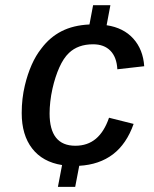

<svg xmlns="http://www.w3.org/2000/svg" viewBox="-20 -708 596 743"><path d="M271.5 -144Q318.8 -144 351.1 -171.1Q383.3 -198.2 401.9 -252.4L497.1 -228.5Q469.7 -150.9 417 -110.8Q364.3 -70.8 286.6 -66.4L271 15.1H204.1L220.2 -69.3Q145 -81.1 104.5 -133.3Q64 -185.5 64 -270.5Q64 -326.7 76.2 -377.4Q86.4 -420.4 102.5 -457Q118.7 -493.7 140.6 -521Q172.9 -564 218.3 -587.2Q263.7 -610.4 326.2 -613.3L340.3 -688H407.2L392.6 -610.4Q458 -600.6 495.8 -558.6Q533.7 -516.6 538.1 -451.7L434.1 -439.9Q431.6 -486.8 407.2 -511.7Q382.8 -536.6 340.3 -536.6Q281.7 -536.6 246.6 -502.9Q225.6 -482.9 209.5 -446.8Q193.4 -410.6 183.1 -365.2Q177.2 -338.9 174.6 -314.5Q171.9 -290 171.9 -269Q171.9 -144 271.5 -144Z"/></svg>

Font: Arimo Medium
Style: Italic
Weight: 500
Italic angle: -12°
Designer: Steve Matteson
Foundry: Monotype Imaging Inc.
Version: Version 1.33